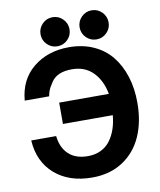

<svg xmlns="http://www.w3.org/2000/svg" viewBox="-100 -1007 922 1108"><g transform="rotate(-10 360.5 -452.5)"><path d="M527.8 -436Q513.7 -514.6 466.3 -563.7Q418.9 -612.8 341.8 -612.8Q253.9 -612.8 220.2 -560.1Q207.5 -540 203.4 -533Q199.2 -525.9 194.3 -513.2Q189.5 -500.5 186 -481.9H43Q53.2 -603 137.2 -671.9Q222.2 -741.2 347.2 -741.2Q426.8 -741.2 490.2 -712.6Q553.7 -684.1 595.2 -632.8Q636.7 -581.5 658.9 -511.5Q681.2 -441.4 681.2 -357.9Q681.2 -246.6 643.6 -161.4Q606 -76.2 530.5 -26.6Q455.1 22.9 351.1 22.9Q215.8 22.9 131.8 -50Q47.9 -123 40 -249H186Q193.4 -180.2 234.6 -141.6Q275.9 -103 347.2 -103Q389.6 -103 423.1 -119.1Q456.5 -135.3 478 -164.1Q499.5 -192.9 512.2 -229.7Q524.9 -266.6 528.8 -311H236.8V-436ZM224.1 -782.7Q199.2 -807.6 199.2 -842.8Q199.2 -877.9 224.1 -903.1Q249 -928.2 284.2 -928.2Q319.3 -928.2 344.2 -903.1Q369.1 -877.9 369.1 -842.8Q369.1 -807.6 344.2 -782.7Q319.3 -757.8 284.2 -757.8Q249 -757.8 224.1 -782.7ZM453.1 -782.7Q428.2 -807.6 428.2 -842.8Q428.2 -877.9 453.1 -903.1Q478 -928.2 513.2 -928.2Q548.3 -928.2 573.2 -903.1Q598.1 -877.9 598.1 -842.8Q598.1 -807.6 573.2 -782.7Q548.3 -757.8 513.2 -757.8Q478 -757.8 453.1 -782.7Z"/></g></svg>

Font: Miedinger*
Style: Bold
Weight: 700
Version: Version 001.000